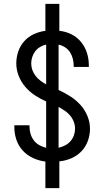

<svg xmlns="http://www.w3.org/2000/svg" viewBox="-20 -863 540 990"><path d="M214 107V-30Q181 -34 150.5 -48Q120 -62 97.5 -86.5Q75 -111 64.5 -142.5Q54 -174 54 -207V-217H132V-211Q132 -192 137.5 -173Q143 -154 154.5 -139Q166 -124 183 -114.5Q200 -105 218 -101V-340Q188 -353 160 -371.5Q132 -390 110.5 -415Q89 -440 76.5 -471.5Q64 -503 64 -536Q64 -567 74 -597Q84 -627 105 -650.5Q126 -674 154.5 -687Q183 -700 214 -704V-843H286V-704Q318 -701 347.5 -686.5Q377 -672 397.5 -647Q418 -622 428 -591Q438 -560 438 -528V-518H360V-524Q360 -542 355.5 -560Q351 -578 341 -593.5Q331 -609 315.5 -619Q300 -629 282 -633V-399Q313 -385 342 -366.5Q371 -348 394 -323Q417 -298 430.5 -265.5Q444 -233 444 -199Q444 -167 433 -136.5Q422 -106 400 -83Q378 -60 348 -47Q318 -34 286 -31V107ZM218 -428V-633Q202 -630 187 -621Q172 -612 162 -599Q152 -586 146.5 -569.5Q141 -553 141 -536Q141 -518 147 -501.5Q153 -485 164 -471Q175 -457 189 -446.5Q203 -436 218 -428ZM282 -101Q299 -105 315 -113Q331 -121 343 -134.5Q355 -148 361 -165Q367 -182 367 -200Q367 -218 360 -236Q353 -254 341 -268Q329 -282 313.5 -292.5Q298 -303 282 -312Z"/></svg>

Font: Iosevka Fixed
Style: Regular
Weight: 400
Monospace: yes
Designer: Belleve Invis
Foundry: Belleve Invis
Version: Version 33.2.4